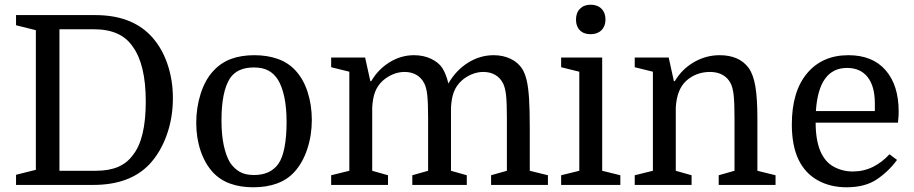

<svg xmlns="http://www.w3.org/2000/svg" viewBox="-20 -784 3874 814"><path d="M232 -60H387Q441 -60 479.5 -76Q518 -92 543 -126Q571 -161 584.5 -218Q598 -275 598 -354Q598 -510 543 -586Q517 -624 476 -642Q435 -660 377 -660H232ZM48 -720H384Q533 -720 616 -636Q663 -588 688 -518Q713 -448 713 -368Q713 -284 686.5 -210.5Q660 -137 613 -87Q530 0 375 0H48V-43L132 -64V-656L48 -677Z M1302 -275Q1302 -210 1282.5 -151.5Q1263 -93 1228 -55Q1198 -22 1154 -6Q1110 10 1054 10Q999 10 956 -5.5Q913 -21 883 -53Q849 -90 830.5 -144.5Q812 -199 812 -263Q812 -328 831 -387.5Q850 -447 886 -485Q918 -519 960.5 -534.5Q1003 -550 1058 -550Q1113 -550 1157 -534.5Q1201 -519 1231 -487Q1266 -450 1284 -394.5Q1302 -339 1302 -275ZM919 -274Q919 -213 928.5 -168.5Q938 -124 955 -95Q972 -70 995.5 -56Q1019 -42 1057 -42Q1126 -42 1160 -89Q1178 -115 1186.5 -161Q1195 -207 1195 -267Q1195 -327 1185.5 -372Q1176 -417 1159 -445Q1143 -471 1118.5 -484.5Q1094 -498 1056 -498Q986 -498 955 -452Q919 -396 919 -274Z M1461 -60V-480L1384 -499V-540H1528L1550 -440H1554Q1583 -490 1631.5 -520Q1680 -550 1735 -550Q1776 -550 1808 -534.5Q1840 -519 1855 -496Q1871 -471 1881 -430Q1913 -486 1964 -518Q2015 -550 2073 -550Q2113 -550 2145 -534.5Q2177 -519 2194 -492Q2206 -473 2213 -443Q2220 -413 2223 -365.5Q2226 -318 2226 -245V-60L2303 -41V0H2062V-41L2129 -60V-283Q2129 -348 2125.5 -380Q2122 -412 2113 -430Q2101 -454 2079.5 -466.5Q2058 -479 2029 -479Q2004 -479 1980 -469Q1956 -459 1937 -442Q1915 -422 1904.5 -395Q1894 -368 1892 -327V-60L1959 -41V0H1728V-41L1795 -60V-283Q1795 -348 1791.5 -380Q1788 -412 1779 -430Q1767 -454 1745.5 -466.5Q1724 -479 1695 -479Q1670 -479 1646 -469Q1622 -459 1603 -442Q1581 -422 1570.5 -395Q1560 -368 1558 -327V-60L1625 -41V0H1384V-41Z M2436 -480 2359 -499V-540H2533V-60L2610 -41V0H2359V-41L2436 -60ZM2422 -701Q2422 -730 2439 -747Q2456 -764 2484 -764Q2513 -764 2530 -747Q2547 -730 2547 -701Q2547 -673 2530 -656Q2513 -639 2484 -639Q2455 -639 2438.5 -655.5Q2422 -672 2422 -701Z M2748 -60V-480L2671 -499V-540H2815L2837 -440H2841Q2871 -491 2922 -520.5Q2973 -550 3031 -550Q3114 -550 3154 -496Q3174 -468 3182.5 -417.5Q3191 -367 3191 -281V-60L3268 -41V0H3027V-41L3094 -60V-283Q3094 -348 3090.5 -380Q3087 -412 3078 -430Q3066 -454 3043.5 -466.5Q3021 -479 2990 -479Q2932 -479 2890 -442Q2849 -405 2845 -327V-60L2912 -41V0H2671V-41Z M3787 -264H3438Q3438 -191 3458 -143Q3478 -97 3515 -77Q3552 -57 3595 -57Q3642 -57 3681 -76.5Q3720 -96 3751 -130L3783 -106Q3748 -58 3698 -24Q3648 10 3569 10Q3500 10 3447 -19.5Q3394 -49 3366 -106Q3351 -137 3344 -175Q3337 -213 3337 -256Q3337 -396 3401.5 -473Q3466 -550 3577 -550Q3679 -550 3734.5 -486.5Q3790 -423 3790 -311Q3790 -301 3789.5 -292.5Q3789 -284 3787 -264ZM3571 -496Q3451 -496 3439 -313H3689V-346Q3689 -418 3658.5 -457Q3628 -496 3571 -496Z"/></svg>

Font: Domine
Style: Regular
Weight: 400
Designer: Pablo Impallari, Rodrigo Fuenzalida, Brenda Gallo
Foundry: Pablo Impallari, Rodrigo Fuenzalida, Brenda Gallo
Version: Version 2.000